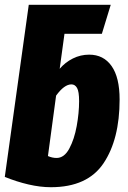

<svg xmlns="http://www.w3.org/2000/svg" viewBox="-20 -763 534 801"><path d="M479 -348Q479 -182 412 -82Q345 18 192 18Q148 18 98.5 6.5Q49 -5 0 -25L100 -743H442L405 -622H249L229 -476Q252 -503 284 -519Q316 -535 352 -535Q412 -535 445.5 -487.5Q479 -440 479 -348ZM310 -341Q310 -381 301.5 -396Q293 -411 278 -411Q248 -411 214 -364L180 -112Q198 -104 216 -104Q248 -104 269 -143Q290 -182 300 -237Q310 -292 310 -341Z"/></svg>

Font: Fira Sans Extra Condensed ExtraBold
Style: Italic
Weight: 800
Width: 3
Italic angle: -8°
Designer: Carrois Corporate & Edenspiekermann AG
Foundry: Carrois Corporate GbR & Edenspiekermann AG
Version: Version 4.203